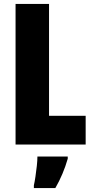

<svg xmlns="http://www.w3.org/2000/svg" viewBox="-20 -734 468 975"><path d="M59 0V-714H229V-146H415V0ZM324 72Q301 152 261 221H152V207Q156 190 160 163Q164 136 167 108.5Q170 81 170 61H324Z"/></svg>

Font: Noto Sans Gurmukhi UI ExtraCondensed Black
Style: Regular
Weight: 900
Width: 2
Designer: Jelle Bosma - Monotype Design Team
Foundry: Monotype Imaging Inc.
Version: Version 2.004; ttfautohint (v1.8.4.7-5d5b)